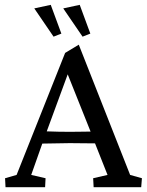

<svg xmlns="http://www.w3.org/2000/svg" viewBox="-20 -776 608 796"><path d="M322.3 -624 242.2 -741.2 310.5 -755.9 354.5 -636.7ZM202.1 -624 122.1 -741.2 190.4 -755.9 234.4 -636.7ZM2.9 0 1 -37.1 48.8 -50.8 250 -556.6 306.6 -590.8 519.5 -50.8 568.4 -37.1 565.4 0H368.2L366.2 -37.1L425.8 -50.8L374 -181.6Q355.5 -181.6 320.3 -182.1Q285.2 -182.6 269.5 -182.6Q241.2 -182.6 155.3 -180.7L109.4 -50.8L168.9 -37.1L167 0ZM269.5 -229.5Q288.1 -229.5 316.7 -230Q345.2 -230.5 355.5 -230.5L260.7 -467.8L173.8 -231.4Q222.7 -229.5 269.5 -229.5Z"/></svg>

Font: Crimson Pro
Style: Regular
Weight: 400
Designer: Jacques Le Bailly
Foundry: Baron von Fonthausen
Version: Version 1.003